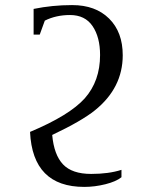

<svg xmlns="http://www.w3.org/2000/svg" viewBox="-20 -724 581 754"><path d="M262 -704H264Q355 -704 408.5 -651Q462 -598 462 -507Q462 -379 353 -291Q301 -249 185 -194Q192 -116 227.5 -78.5Q263 -41 338 -41Q407 -41 457 -57V-28Q436 -11 394 -0.5Q352 10 311 10Q108 10 98 -206Q253 -271 313 -338Q373 -406 373 -508Q373 -578 343.5 -621.5Q314 -665 255 -665Q200 -665 156 -643L136 -588H112V-689Q186 -704 262 -704Z"/></svg>

Font: Libra Serif Modern
Style: Regular
Weight: 400
Designer: Stefan Peev, Context Ltd
Foundry: Stefan Peev, Context Ltd
Version: Version 1.000